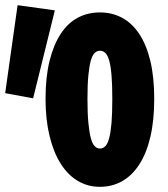

<svg xmlns="http://www.w3.org/2000/svg" viewBox="-30 -710 650 742"><path d="M356 12Q309 12 270.5 -11Q232 -34 204.5 -77.5Q177 -121 161.5 -184.5Q146 -248 146 -328Q146 -412 161.5 -474.5Q177 -537 204.5 -579Q232 -621 270.5 -641.5Q309 -662 356 -662Q403 -662 441.5 -641.5Q480 -621 508 -579Q536 -537 551 -474.5Q566 -412 566 -328Q566 -244 551 -180.5Q536 -117 508 -74Q480 -31 441.5 -9.5Q403 12 356 12ZM356 -136Q368 -136 377 -145Q386 -154 392 -176.5Q398 -199 401 -235.5Q404 -272 404 -328Q404 -383 401 -419Q398 -455 392 -476Q386 -497 377 -505.5Q368 -514 356 -514Q345 -514 336 -505.5Q327 -497 321 -476Q315 -455 311.5 -419Q308 -383 308 -328Q308 -272 311.5 -235.5Q315 -199 321 -176.5Q327 -154 336 -145Q345 -136 356 -136ZM98 -330 -10 -350 38 -690 182 -670Z"/></svg>

Font: Source Code Pro Black
Style: Regular
Weight: 900
Monospace: yes
Designer: Paul D. Hunt, Teo Tuominen
Foundry: Adobe Systems Incorporated
Version: Version 2.030;PS 1.000;hotconv 16.6.51;makeotf.lib2.5.65220